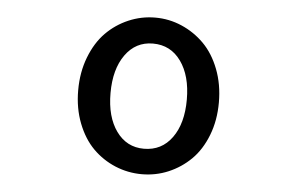

<svg xmlns="http://www.w3.org/2000/svg" viewBox="-45 -628 1090 705"><g transform="rotate(5 500.0 -275.5)"><path d="M241.2 -274.4Q241.2 -340.8 262.7 -396.5Q284.2 -452.1 319.8 -488.3Q355.5 -524.4 402.3 -544.4Q449.2 -564.5 500.5 -564.5Q551.8 -564.5 598.1 -544.4Q644.5 -524.4 680.7 -488.3Q716.8 -452.1 738.3 -396.5Q759.8 -340.8 759.8 -274.4Q759.8 -208 738.3 -152.8Q716.8 -97.7 680.7 -62Q644.5 -26.4 598.1 -6.8Q551.8 12.7 500.5 12.7Q449.2 12.7 402.3 -6.8Q355.5 -26.4 319.8 -62Q284.2 -97.7 262.7 -152.8Q241.2 -208 241.2 -274.4ZM500 -81.1Q565.4 -81.1 603.5 -133.8Q641.6 -186.5 641.6 -274.4Q641.6 -362.3 603.5 -415.5Q565.4 -468.8 500 -468.8Q436.5 -468.8 398.4 -415.5Q360.4 -362.3 360.4 -274.4Q360.4 -186.5 398.4 -133.8Q436.5 -81.1 500 -81.1Z"/></g></svg>

Font: Gen Jyuu Gothic L Monospace Medium
Style: Regular
Weight: 500
Designer: [Source Han Sans]
Ryoko NISHIZUKA  (kana & ideographs); Paul D. Hunt (Latin, Greek & Cyrillic); Wenlong ZHANG  (bopomofo
Version: Version 1.002.20150607